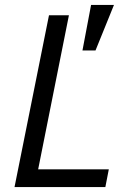

<svg xmlns="http://www.w3.org/2000/svg" viewBox="-20 -760 529 780"><path d="M408 0H39L179 -698H260L135 -72H422ZM443 -740 368 -555H315L350 -740Z"/></svg>

Font: IBM Plex Sans Var
Style: Italic
Weight: 400
Italic angle: -11.31°
Designer: Mike Abbink, Paul van der Laan, Pieter van Rosmalen
Foundry: Bold Monday
Version: Version 1.001